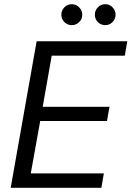

<svg xmlns="http://www.w3.org/2000/svg" viewBox="-20 -897 628 917"><path d="M31 0 155 -700H588L576 -631H227L184 -387H503L491 -319H172L127 -69H476L464 0ZM323 -777Q302 -777 287.5 -791.5Q273 -806 273 -827Q273 -847 287.5 -862Q302 -877 323 -877Q343 -877 358 -862Q373 -847 373 -827Q373 -806 358 -791.5Q343 -777 323 -777ZM483 -777Q462 -777 447.5 -791.5Q433 -806 433 -827Q433 -847 447.5 -862Q462 -877 483 -877Q503 -877 517.5 -862Q532 -847 532 -827Q532 -806 517.5 -791.5Q503 -777 483 -777Z"/></svg>

Font: DM Sans 9pt
Style: Italic
Weight: 400
Italic angle: -10°
Designer: Colophon Foundry, Jonny Pinhorn
Foundry: Colophon Foundry
Version: Version 4.004